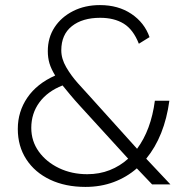

<svg xmlns="http://www.w3.org/2000/svg" viewBox="-20 -725 738 755"><path d="M316 10Q237 10 177 -18.5Q117 -47 83.5 -98.5Q50 -150 50 -218Q50 -286 87.5 -341Q125 -396 197 -428Q181 -454 174.5 -476Q168 -498 168 -524Q168 -577 194.5 -617.5Q221 -658 267.5 -681.5Q314 -705 373 -705Q445 -705 496.5 -670.5Q548 -636 568 -579L526 -553Q504 -609 466.5 -632Q429 -655 374 -655Q304 -655 262.5 -622Q221 -589 221 -527Q221 -494 240.5 -460.5Q260 -427 287 -397Q314 -367 336 -343L519 -140Q574 -214 589 -329H646Q627 -189 555 -101L650 0H578L518 -63Q478 -28 427 -9Q376 10 316 10ZM103 -222Q103 -170 132.5 -129Q162 -88 212 -64Q262 -40 323 -40Q371 -40 411.5 -56Q452 -72 484 -101L295 -308Q273 -332 256 -352.5Q239 -373 226 -389Q167 -366 135 -322.5Q103 -279 103 -222Z"/></svg>

Font: Lexend ExtraLight
Style: Regular
Weight: 200
Designer: Bonnie Shaver-Troup, Thomas Jockin
Foundry: Lexend
Version: Version 1.007; ttfautohint (v1.8.3)